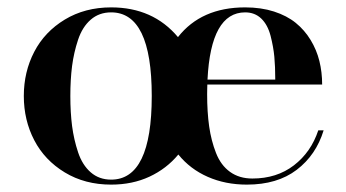

<svg xmlns="http://www.w3.org/2000/svg" viewBox="-20 -490 936 520"><path d="M281 -470Q394.5 -470 462 -389.5Q525 -470 644 -470Q687 -470 722 -458.8Q757 -447.5 781 -428Q805 -408.5 821.2 -381.8Q837.5 -355 845 -324.8Q852.5 -294.5 852.5 -261H541.5Q541.5 -257 541.2 -248Q541 -239 541 -235Q541 -186 546.5 -147.5Q552 -109 565 -75.8Q578 -42.5 603 -24.5Q628 -6.5 663.5 -6.5Q729.5 -6.5 776 -42.2Q822.5 -78 842 -137H856.5Q836 -70 783.5 -30Q731 10 648.5 10Q590.5 10 542.8 -11Q495 -32 463 -71.5Q431 -33 384.8 -11.5Q338.5 10 281 10Q210 10 155.5 -23Q101 -56 72.8 -110.2Q44.5 -164.5 44.5 -230Q44.5 -295.5 72.8 -349.8Q101 -404 155.5 -437Q210 -470 281 -470ZM281 -3.5Q391 -3.5 391 -230Q391 -456.5 281 -456.5Q248.5 -456.5 225.8 -436.8Q203 -417 191.5 -382.5Q180 -348 175.2 -311.2Q170.5 -274.5 170.5 -230Q170.5 -185.5 175.2 -148.8Q180 -112 191.5 -77.5Q203 -43 225.8 -23.2Q248.5 -3.5 281 -3.5ZM644 -456.5Q551 -456.5 542 -274.5H725.5Q725.5 -309.5 723 -336.2Q720.5 -363 712.8 -393Q705 -423 687.5 -439.8Q670 -456.5 644 -456.5Z"/></svg>

Font: Bodoni* 16pt Medium
Style: Regular
Weight: 500
Version: Version 2.3